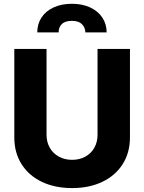

<svg xmlns="http://www.w3.org/2000/svg" viewBox="-20 -959 743 989"><path d="M649.4 -707V-251Q649.4 -172.9 612.1 -113.8Q574.7 -54.7 507.3 -22.5Q439.9 9.8 351.6 9.8Q262.7 9.8 195.3 -22.5Q127.9 -54.7 90.8 -113.8Q53.7 -172.9 53.7 -251V-707H219.7V-264.6Q219.7 -227.5 236.3 -198.2Q252.9 -168.9 283 -152.3Q313 -135.7 351.6 -135.7Q390.1 -135.7 419.9 -152.3Q449.7 -168.9 466.1 -198.2Q482.4 -227.5 482.4 -264.6V-707ZM350.6 -939.5Q403.8 -939.5 444.3 -920.7Q484.9 -901.9 507.1 -868.4Q529.3 -835 529.3 -792H419.9Q418.9 -817.4 402.1 -834.5Q385.3 -851.6 350.6 -851.6Q314.9 -851.6 298.1 -834.5Q281.2 -817.4 282.2 -792H171.9Q171.9 -835 193.6 -868.4Q215.3 -901.9 255.9 -920.7Q296.4 -939.5 350.6 -939.5Z"/></svg>

Font: Pretendard JP ExtraBold
Style: Regular
Weight: 800
Designer: Base glyphs from Inter by Rasmus Andersson; Hangeul glyphs from Noto Sans CJK(Source Han Sans) by Jang Soo-young and Kan
Foundry: Kil Hyung-jin
Version: Version 1.309